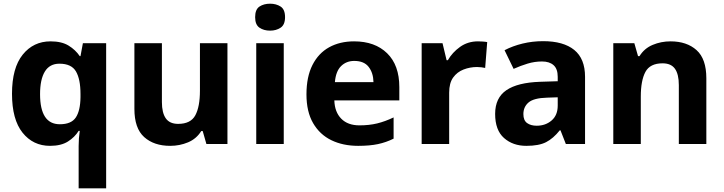

<svg xmlns="http://www.w3.org/2000/svg" viewBox="-20 -780 3921 1040"><path d="M406 240V11Q406 -31 412 -71H406Q385 -37 348 -13.5Q311 10 251 10Q159 10 102 -61.5Q45 -133 45 -272Q45 -412 103 -484Q161 -556 254 -556Q314 -556 351.5 -533Q389 -510 412 -476H416L429 -546H555V240ZM304 -107Q366 -107 390.5 -143.5Q415 -180 416 -253V-271Q416 -351 391.5 -393Q367 -435 302 -435Q249 -435 223 -392.5Q197 -350 197 -270Q197 -107 304 -107Z M1212 -546V0H1098L1078 -70H1070Q1044 -28 998.5 -9Q953 10 902 10Q814 10 761 -37.5Q708 -85 708 -190V-546H857V-227Q857 -169 878 -139Q899 -109 945 -109Q1013 -109 1038 -155.5Q1063 -202 1063 -289V-546Z M1443 -760Q1476 -760 1500 -744.5Q1524 -729 1524 -687Q1524 -646 1500 -630Q1476 -614 1443 -614Q1409 -614 1385.5 -630Q1362 -646 1362 -687Q1362 -729 1385.5 -744.5Q1409 -760 1443 -760ZM1517 -546V0H1368V-546Z M1898 -556Q2011 -556 2077 -491.5Q2143 -427 2143 -308V-236H1791Q1793 -173 1828.5 -137Q1864 -101 1927 -101Q1980 -101 2023 -111.5Q2066 -122 2112 -144V-29Q2072 -9 2027.5 0.5Q1983 10 1920 10Q1838 10 1775 -20.5Q1712 -51 1676 -113Q1640 -175 1640 -269Q1640 -364 1672.5 -428Q1705 -492 1763 -524Q1821 -556 1898 -556ZM1899 -450Q1856 -450 1827.5 -422Q1799 -394 1794 -335H2003Q2002 -385 1977 -417.5Q1952 -450 1899 -450Z M2569 -556Q2580 -556 2595 -555Q2610 -554 2619 -552L2608 -412Q2601 -414 2587.5 -415.5Q2574 -417 2564 -417Q2526 -417 2491 -403.5Q2456 -390 2434.5 -360Q2413 -330 2413 -278V0H2264V-546H2377L2399 -454H2406Q2430 -496 2472 -526Q2514 -556 2569 -556Z M2922 -557Q3032 -557 3090.5 -509.5Q3149 -462 3149 -364V0H3045L3016 -74H3012Q2977 -30 2938 -10Q2899 10 2831 10Q2758 10 2710 -32.5Q2662 -75 2662 -163Q2662 -250 2723 -291.5Q2784 -333 2906 -337L3001 -340V-364Q3001 -407 2978.5 -427Q2956 -447 2916 -447Q2876 -447 2838 -435.5Q2800 -424 2762 -407L2713 -508Q2757 -531 2810.5 -544Q2864 -557 2922 -557ZM3001 -253 2943 -251Q2871 -249 2843 -225Q2815 -201 2815 -162Q2815 -128 2835 -113.5Q2855 -99 2887 -99Q2935 -99 2968 -127.5Q3001 -156 3001 -208Z M3612 -556Q3700 -556 3753 -508.5Q3806 -461 3806 -356V0H3657V-319Q3657 -378 3636 -407.5Q3615 -437 3569 -437Q3501 -437 3476 -390.5Q3451 -344 3451 -257V0H3302V-546H3416L3436 -476H3444Q3470 -518 3515.5 -537Q3561 -556 3612 -556Z"/></svg>

Font: Noto IKEA Arabic
Style: Bold
Weight: 700
Designer: Monotype Design Team
Foundry: Monotype Imaging Inc.
Version: Version 1.200